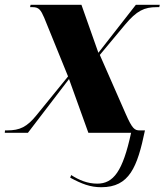

<svg xmlns="http://www.w3.org/2000/svg" viewBox="-42 -556 689 804"><path d="M382 228C500 228 533 144 565 -10H543C522 -10 512 -16 484 -80L376 -326L481 -452C531 -512 563 -526 614 -526H625L627 -536H527L370 -335L299 -536H86L84 -526H95C121 -526 129 -514 143 -482L243 -236L112 -75C71 -24 41 -10 -12 -10H-21L-22 0H75L247 -225L328 0H507C472 162 433 213 365 213C324 213 289 198 256 177L252 188C300 214 336 228 382 228Z"/></svg>

Font: Noto Serif Display ExtraBold
Style: Italic
Weight: 800
Italic angle: -12°
Designer: Monotype Design Team
Foundry: Monotype Imaging Inc.
Version: Version 2.009